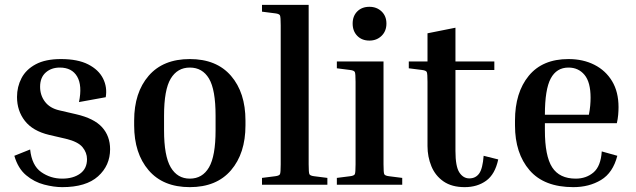

<svg xmlns="http://www.w3.org/2000/svg" viewBox="-20 -760 2615 790"><path d="M251 -189 182 -205Q115 -221 82.5 -262.5Q50 -304 50 -361Q50 -403 68.5 -438.5Q87 -474 127 -495.5Q167 -517 231 -517Q300 -517 343 -495Q386 -473 404 -437Q422 -401 415 -360L305 -340Q319 -408 297.5 -445Q276 -482 226 -482Q191 -482 168 -461.5Q145 -441 145 -403Q145 -368 165 -341.5Q185 -315 224 -306L293 -290Q367 -273 400 -236.5Q433 -200 433 -146Q433 -79 383.5 -34.5Q334 10 236 10Q202 10 161.5 -0.5Q121 -11 87.5 -39Q54 -67 39 -119L104 -145Q111 -79 149.5 -52Q188 -25 236 -25Q281 -25 309.5 -45.5Q338 -66 338 -105Q338 -132 319.5 -154.5Q301 -177 251 -189Z M990 -264V-244Q990 -129 930.5 -59.5Q871 10 761 10Q651 10 591.5 -59.5Q532 -129 532 -244V-264Q532 -379 591.5 -448Q651 -517 761 -517Q871 -517 930.5 -448Q990 -379 990 -264ZM867 -284Q867 -391 840 -436.5Q813 -482 761 -482Q710 -482 682.5 -436.5Q655 -391 655 -284V-224Q655 -118 682.5 -71.5Q710 -25 761 -25Q813 -25 840 -71.5Q867 -118 867 -224Z M1058 -712V-740H1250V-84Q1250 -50 1253 -43.5Q1256 -37 1272 -35L1327 -28V0H1058V-28L1113 -35Q1129 -37 1132 -43.5Q1135 -50 1135 -84V-656Q1135 -690 1132 -696.5Q1129 -703 1113 -705Z M1500 -593Q1469 -593 1450 -612.5Q1431 -632 1431 -663Q1431 -694 1450 -713Q1469 -732 1500 -732Q1530 -732 1550 -713Q1570 -694 1570 -663Q1570 -632 1550 -612.5Q1530 -593 1500 -593ZM1366 -479V-507H1558V-84Q1558 -50 1561 -43.5Q1564 -37 1580 -35L1635 -28V0H1366V-28L1421 -35Q1437 -37 1440 -43.5Q1443 -50 1443 -84V-423Q1443 -457 1440 -463.5Q1437 -470 1421 -472Z M2030 -104Q2017 -43 1980.5 -16.5Q1944 10 1892 10Q1839 10 1805 -13.5Q1771 -37 1755 -76Q1739 -115 1739 -159V-423Q1739 -457 1736 -463.5Q1733 -470 1717 -472L1662 -479V-507H1739V-623L1854 -646V-507H2014V-472H1854V-139Q1854 -75 1870 -50.5Q1886 -26 1911 -26Q1937 -26 1951.5 -46Q1966 -66 1970 -119Z M2520 -119Q2502 -49 2453 -19.5Q2404 10 2339 10Q2219 10 2159 -59.5Q2099 -129 2099 -244V-264Q2099 -379 2155.5 -448Q2212 -517 2319 -517Q2379 -517 2425.5 -493.5Q2472 -470 2498.5 -426Q2525 -382 2525 -319Q2525 -304 2523.5 -287Q2522 -270 2518 -253H2222V-224Q2222 -118 2252 -71.5Q2282 -25 2349 -25Q2392 -25 2422 -50.5Q2452 -76 2456 -137ZM2319 -482Q2270 -482 2246 -437Q2222 -392 2222 -288H2403Q2407 -308 2408.5 -325.5Q2410 -343 2410 -358Q2410 -422 2385 -452Q2360 -482 2319 -482Z"/></svg>

Font: Inria Serif
Style: Bold
Weight: 700
Designer: Black Foundry Team
Foundry: Black Foundry
Version: Version 1.000; ttfautohint (v1.8.3)